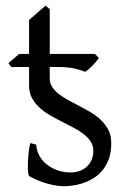

<svg xmlns="http://www.w3.org/2000/svg" viewBox="-20 -645 458 680"><path d="M374 -138.2Q374 -103.5 364.3 -78.9Q354.5 -54.2 338.9 -37.1Q323.2 -20 304.2 -9.8Q285.2 0.5 266.6 5.9Q248 11.2 231.7 12.9Q215.3 14.6 206.1 14.6Q182.6 14.6 149.7 5.9Q116.7 -2.9 84 -21Q80.6 -22.5 79.3 -36.9Q78.1 -51.3 78.9 -70.1Q79.6 -88.9 81.8 -107.9Q84 -127 87.4 -138.2L108.4 -132.8Q109.4 -112.3 119.1 -94.2Q128.9 -76.2 145.3 -63Q161.6 -49.8 183.3 -42Q205.1 -34.2 230.5 -34.2Q248 -34.2 262.7 -39.8Q277.3 -45.4 288.1 -55.4Q298.8 -65.4 304.7 -79.6Q310.5 -93.8 310.5 -110.8Q310.5 -130.4 300 -145.5Q289.6 -160.6 272.5 -173.1Q255.4 -185.5 233.6 -196.5Q211.9 -207.5 189.5 -219.2Q168.9 -229.5 149.9 -241.2Q130.9 -252.9 116 -267.6Q101.1 -282.2 92 -300.3Q83 -318.4 83 -341.8V-407.7H20L9.8 -421.4L47.9 -454.1H83V-574.2L141.1 -625L156.2 -612.8V-454.1H315.9L330.1 -439.9Q325.7 -433.1 319.1 -425.3Q312.5 -417.5 305.7 -410.6Q298.8 -403.8 292.2 -398.2Q285.6 -392.6 280.8 -390.6Q269 -396.5 245.1 -402.1Q221.2 -407.7 181.6 -407.7H156.2V-366.2Q156.2 -350.6 164.1 -338.1Q171.9 -325.7 185.1 -314.7Q198.2 -303.7 216.1 -293.7Q233.9 -283.7 254.4 -272.9Q275.4 -262.2 296.9 -250Q318.4 -237.8 335.4 -221.9Q352.5 -206.1 363.3 -185.8Q374 -165.5 374 -138.2Z"/></svg>

Font: Noto Serif Devanagari
Style: Regular
Weight: 400
Designer: Monotype Design Team
Foundry: Monotype Imaging Inc.
Version: Version 1.01